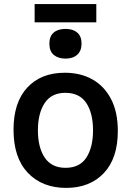

<svg xmlns="http://www.w3.org/2000/svg" viewBox="-20 -907 640 937"><path d="M303 10Q186 10 116 -63.5Q46 -137 46 -274Q46 -407 113 -479.5Q180 -552 296 -552Q373 -552 431 -519.5Q489 -487 522 -423.5Q555 -360 555 -268Q555 -134 486.5 -62Q418 10 303 10ZM300 -88Q369 -88 401.5 -138Q434 -188 434 -271Q434 -355 401 -404.5Q368 -454 299 -454Q231 -454 198 -404Q165 -354 165 -271Q165 -187 198.5 -137.5Q232 -88 300 -88ZM300 -621Q264 -621 242.5 -639Q221 -657 221 -694Q221 -730 242 -748Q263 -766 300 -766Q336 -766 357 -748Q378 -730 378 -694Q378 -659 357 -640Q336 -621 300 -621ZM149 -798V-887H450V-798Z"/></svg>

Font: Noto Sans Mono SemiBold
Style: Regular
Weight: 600
Designer: Monotype Design Team
Foundry: Monotype Imaging Inc.
Version: Version 2.014; ttfautohint (v1.8.4.7-5d5b)